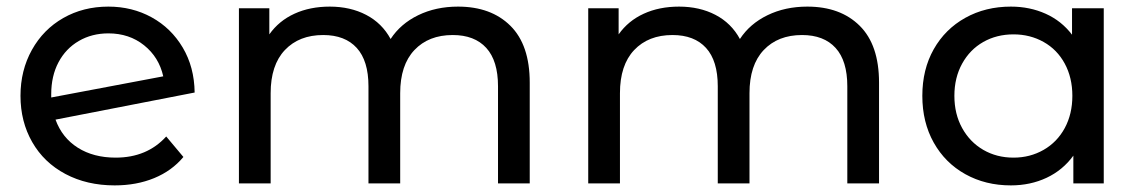

<svg xmlns="http://www.w3.org/2000/svg" viewBox="-20 -555 3451 581"><path d="M483 -142 535 -80Q500 -38 446.5 -16Q393 6 327 6Q243 6 178 -28.5Q113 -63 77.5 -125Q42 -187 42 -265Q42 -342 76.5 -404Q111 -466 171.5 -500.5Q232 -535 308 -535Q380 -535 439 -502.5Q498 -470 533 -411Q568 -352 569 -275L148 -193Q168 -138 215.5 -108Q263 -78 330 -78Q425 -78 483 -142ZM135 -270V-260L474 -324Q461 -382 416 -418Q371 -454 308 -454Q258 -454 218.5 -431Q179 -408 157 -366.5Q135 -325 135 -270Z M1583 -305V0H1487V-294Q1487 -371 1451.5 -410Q1416 -449 1350 -449Q1277 -449 1234 -403.5Q1191 -358 1191 -273V0H1095V-294Q1095 -371 1059.5 -410Q1024 -449 958 -449Q885 -449 842 -403.5Q799 -358 799 -273V0H703V-530H795V-451Q824 -492 871 -513.5Q918 -535 978 -535Q1040 -535 1088 -510Q1136 -485 1162 -437Q1192 -483 1245.5 -509Q1299 -535 1366 -535Q1466 -535 1524.5 -477Q1583 -419 1583 -305Z M2640 -305V0H2544V-294Q2544 -371 2508.5 -410Q2473 -449 2407 -449Q2334 -449 2291 -403.5Q2248 -358 2248 -273V0H2152V-294Q2152 -371 2116.5 -410Q2081 -449 2015 -449Q1942 -449 1899 -403.5Q1856 -358 1856 -273V0H1760V-530H1852V-451Q1881 -492 1928 -513.5Q1975 -535 2035 -535Q2097 -535 2145 -510Q2193 -485 2219 -437Q2249 -483 2302.5 -509Q2356 -535 2423 -535Q2523 -535 2581.5 -477Q2640 -419 2640 -305Z M3320 -530V0H3228V-84Q3196 -40 3147 -17Q3098 6 3039 6Q2962 6 2901 -28Q2840 -62 2805.5 -123.5Q2771 -185 2771 -265Q2771 -345 2805.5 -406Q2840 -467 2901 -501Q2962 -535 3039 -535Q3096 -535 3144 -513.5Q3192 -492 3224 -450V-530ZM3225 -265Q3225 -320 3202 -362.5Q3179 -405 3138 -428Q3097 -451 3047 -451Q2996 -451 2955.5 -428Q2915 -405 2891.5 -362.5Q2868 -320 2868 -265Q2868 -210 2891.5 -167.5Q2915 -125 2955.5 -101.5Q2996 -78 3047 -78Q3097 -78 3138 -101.5Q3179 -125 3202 -167.5Q3225 -210 3225 -265Z"/></svg>

Font: Montserrat Alternates Medium
Style: Regular
Weight: 500
Designer: Julieta Ulanovsky
Foundry: Julieta Ulanovsky
Version: Version 7.200